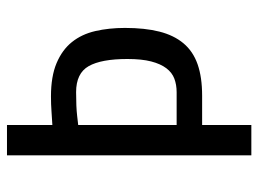

<svg xmlns="http://www.w3.org/2000/svg" viewBox="-115 -625 740 550"><g transform="rotate(-90 255.0 -350.0)"><path d="M450 -362Q450 -305 439.5 -263.5Q429 -222 406 -194.5Q383 -167 346 -154Q309 -141 256 -141H172V0H85V-700H172V-570Q191 -571 211 -572.5Q231 -574 254 -574Q311 -574 349 -558Q387 -542 409.5 -514Q432 -486 441 -447Q450 -408 450 -362ZM361 -355Q361 -430 340.5 -466Q320 -502 266 -502Q224 -502 198 -499Q183 -497 172 -496V-214H266Q287 -214 304.5 -220.5Q322 -227 334.5 -243.5Q347 -260 354 -287Q361 -314 361 -355Z"/></g></svg>

Font: Share
Style: Regular
Weight: 400
Designer: Ralph du Carrois
Version: Version 1.001